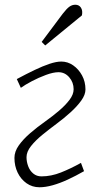

<svg xmlns="http://www.w3.org/2000/svg" viewBox="-20 -777 436 811"><path d="M51 -443Q92 -465 126.5 -481.5Q161 -498 189.5 -507.5Q218 -517 239 -517Q266 -517 289 -501Q312 -485 326.5 -458.5Q341 -432 341 -399Q341 -377 323.5 -352.5Q306 -328 278.5 -303Q251 -278 220 -255Q189 -232 159.5 -208Q130 -184 111 -160Q92 -136 92 -113Q92 -94 99 -75Q106 -56 120.5 -44Q135 -32 155 -32Q196 -32 237.5 -48.5Q279 -65 322 -89L335 -54Q300 -34 266.5 -18.5Q233 -3 202.5 5.5Q172 14 147 14Q116 14 92 -3Q68 -20 54.5 -48Q41 -76 41 -110Q41 -137 59.5 -163Q78 -189 107.5 -214.5Q137 -240 171 -264Q202 -286 229 -309Q256 -332 273.5 -355Q291 -378 291 -400Q291 -429 272.5 -450.5Q254 -472 227 -472Q205 -472 174 -460.5Q143 -449 114.5 -434Q86 -419 68 -406ZM245 -719Q262 -741 273.5 -749Q285 -757 298 -757Q314 -757 322 -744.5Q330 -732 326 -712L171 -585L156 -600Z"/></svg>

Font: Literata 18pt ExtraLight
Style: Italic
Weight: 250
Italic angle: -2°
Designer: Latin by Veronika Burian and Jose Scaglione. Greek by Irene Vlachou. Cyrillic by Vera Evstafieva
Foundry: TypeTogether
Version: Version 3.103;gftools[0.9.29]